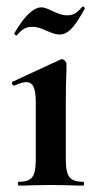

<svg xmlns="http://www.w3.org/2000/svg" viewBox="-20 -581 303 601"><path d="M39 -12Q70 -12 81 -26.5Q92 -41 92 -81V-260Q92 -294 85 -309Q78 -324 62 -324Q49 -324 25 -313H24Q20 -313 18 -318.5Q16 -324 19 -325L170 -395L173 -396Q178 -396 183 -391Q188 -386 188 -382V-360Q186 -320 186 -262V-81Q186 -41 197.5 -26.5Q209 -12 240 -12Q243 -12 243 -6Q243 0 240 0Q214 0 199 -1L139 -2L80 -1Q65 0 39 0Q36 0 36 -6Q36 -12 39 -12ZM238 -560 240 -561Q242 -561 244 -558Q246 -555 245 -553Q219 -506 202 -489.5Q185 -473 167 -473Q155 -473 142.5 -478Q130 -483 127 -484Q101 -497 82 -497Q66 -497 56.5 -491.5Q47 -486 40.5 -479Q34 -472 32 -470H31Q29 -470 26.5 -472.5Q24 -475 25 -477Q72 -558 110 -558Q121 -558 143 -547Q171 -533 189 -533Q206 -533 216.5 -540Q227 -547 238 -560Z"/></svg>

Font: Cormorant Garamond
Style: Bold
Weight: 700
Designer: Christian Thalmann (Catharsis Fonts)
Foundry: Catharsis Fonts
Version: Version 4.000